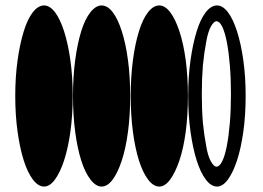

<svg xmlns="http://www.w3.org/2000/svg" viewBox="-20 -675 966 705"><path d="M777 -655Q755 -655 735.5 -630Q716 -605 702 -559.5Q688 -514 679.5 -453.5Q671 -393 671 -323Q671 -252 679.5 -191.5Q688 -131 702 -86.5Q716 -42 735.5 -16Q755 10 777 10Q798 10 817 -16Q836 -42 850.5 -86.5Q865 -131 873.5 -191.5Q882 -252 882 -323Q882 -393 873.5 -453.5Q865 -514 850.5 -559.5Q836 -605 817 -630Q798 -655 777 -655ZM775 -597Q786 -597 796 -577Q806 -556 813 -520Q820 -484 824 -435Q828 -386 828 -330Q828 -272 824 -224Q820 -176 813 -140Q806 -103 796 -83Q786 -63 775 -63Q765 -63 754 -83Q743 -103 737 -140Q730 -176 725 -224Q721 -272 721 -330Q721 -386 725 -435Q730 -484 737 -520Q743 -556 754 -577Q765 -597 775 -597ZM565 -655Q543 -655 523.5 -630Q504 -605 490 -559.5Q476 -514 468 -453.5Q460 -393 460 -323Q460 -252 468 -191.5Q476 -131 490 -86.5Q504 -42 523.5 -16Q543 10 565 10Q586 10 605 -16Q624 -42 639 -86.5Q654 -131 662 -191.5Q670 -252 670 -323Q670 -393 662 -453.5Q654 -514 639 -559.5Q624 -605 605 -630Q586 -655 565 -655ZM353 -655Q332 -655 312 -630Q292 -605 278 -559.5Q264 -514 256 -453.5Q248 -393 248 -323Q248 -252 256 -191.5Q264 -131 278 -86.5Q292 -42 312 -16Q332 10 353 10Q375 10 394 -16Q413 -42 427.5 -86.5Q442 -131 450 -191.5Q458 -252 458 -323Q458 -393 450 -453.5Q442 -514 427.5 -559.5Q413 -605 394 -630Q375 -655 353 -655ZM142 -655Q120 -655 100.5 -630Q81 -605 67 -559.5Q53 -514 44.5 -453.5Q36 -393 36 -323Q36 -252 44.5 -191.5Q53 -131 67 -86.5Q81 -42 100.5 -16Q120 10 142 10Q163 10 182 -16Q201 -42 215.5 -86.5Q230 -131 238.5 -191.5Q247 -252 247 -323Q247 -393 238.5 -453.5Q230 -514 215.5 -559.5Q201 -605 182 -630Q163 -655 142 -655Z"/></svg>

Font: binaryhoriontal115
Style: Book
Weight: 400
Designer: Jelle Bosma - Monotype Design Team
Foundry: Monotype Imaging Inc.
Version: Version 2.003